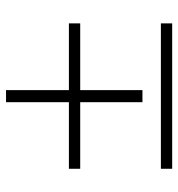

<svg xmlns="http://www.w3.org/2000/svg" viewBox="2 -618 576 620"><g transform="rotate(-90 290.0 -308.0)"><path d="M55 -76.5H524.5V-40H55ZM524.5 -373.5V-337H309V-136H270V-337H55V-373.5H270V-576.5H309V-373.5Z"/></g></svg>

Font: Lato 2
Style: Regular
Weight: 300
Designer: Lukasz Dziedzic with Adam Twardoch and Botio Nikoltchev
Foundry: tyPoland Lukasz Dziedzic
Version: Version 2.015; 2015-08-06; http://www.latofonts.com/